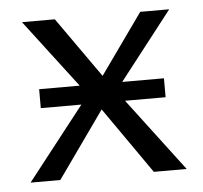

<svg xmlns="http://www.w3.org/2000/svg" viewBox="-39 -454 524 495"><g transform="rotate(-5 223.0 -207.0)"><path d="M169 -189H64V-238H169L35 -414H120L230 -258L341 -414H416L279 -238H387V-189H282L425 0H340L220 -172L98 0H21Z"/></g></svg>

Font: LXGW Bright GB
Style: Regular
Weight: 400
Designer: Christian Thalmann (Catharsis Fonts)
Foundry: LXGW / Christian Thalmann (Catharsis Fonts) / Fontworks Inc.
Version: Version 5.510